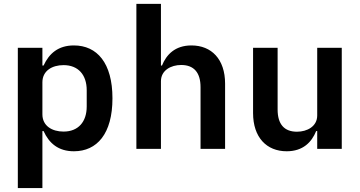

<svg xmlns="http://www.w3.org/2000/svg" viewBox="-20 -760 1840 980"><path d="M71 199.9H196.4V-90.9H202.4C230.8 -28.4 278.1 12.1 357.2 12.1C475.1 12.1 554 -77.1 554 -258.2C554 -438.9 475.1 -528.1 357.2 -528.1C278.1 -528.1 230.8 -487.6 202.4 -425.4H196.4V-516H71ZM196.4 -176.5V-339.8C196.4 -398.8 246.1 -427.6 304.3 -427.6C379.3 -427.6 422.6 -378.2 422.6 -299.4V-216.6C422.6 -137.8 379.3 -88.4 304.3 -88.4C246.1 -88.4 196.4 -117.2 196.4 -176.5Z M676.1 0H801.5V-345.5C801.5 -401.3 853 -428.3 904.8 -428.3C969.8 -428.3 1003.6 -389.6 1003.6 -315V0H1128.9V-333.1C1128.9 -458.1 1059.3 -528.1 957 -528.1C873.6 -528.1 829.2 -481.2 806.8 -425.4H801.5V-740.1H676.1Z M1599.1 0H1724.4V-516H1599.1V-170.5C1599.1 -114.7 1547.6 -87.7 1495.7 -87.7C1430.4 -87.7 1397 -126.4 1397 -201V-516H1271.7V-183.2C1271.7 -58.2 1341.3 12.1 1443.2 12.1C1527 12.1 1571 -34.8 1593.7 -90.9H1599.1Z"/></svg>

Font: Margiela Mono SemiBold
Style: Regular
Weight: 600
Designer: Mike Abbink, Paul van der Laan, Pieter van Rosmalen
Foundry: Bold Monday
Version: Version 2.003 2021